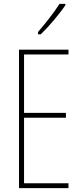

<svg xmlns="http://www.w3.org/2000/svg" viewBox="-20 -970 421 990"><path d="M317 -943V-950H287C253 -898 221 -858 176 -805V-793H190C229 -830 284 -894 317 -943ZM333 0V-25H104V-363H320V-388H104V-689H333V-714H78V0Z"/></svg>

Font: Noto Sans Khmer UI ExtraCondensed Thin
Style: Regular
Weight: 100
Width: 2
Designer: Danh Hong and the Monotype Design Team
Foundry: Monotype Imaging Inc.
Version: Version 2.002